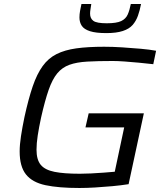

<svg xmlns="http://www.w3.org/2000/svg" viewBox="-20 -929 831 957"><path d="M376 8Q272 8 206.5 -6Q141 -20 109.5 -59.5Q78 -99 78 -174Q78 -207 84.5 -250Q91 -293 102 -346Q122 -437 143 -498.5Q164 -560 192.5 -599.5Q221 -639 262 -659.5Q303 -680 360.5 -688Q418 -696 499 -696Q541 -696 588.5 -693Q636 -690 681 -686Q726 -682 758 -676L744 -609Q710 -613 672.5 -616.5Q635 -620 601 -622.5Q567 -625 542 -625Q468 -625 415 -622Q362 -619 326 -606Q290 -593 265.5 -563.5Q241 -534 222.5 -481Q204 -428 185 -344Q174 -293 168 -253.5Q162 -214 162 -183Q162 -133 183 -107.5Q204 -82 251.5 -72.5Q299 -63 378 -63Q402 -63 433.5 -64.5Q465 -66 497 -68.5Q529 -71 552 -73L599 -294H406L422 -364H697L621 -11Q583 -5 539.5 -1Q496 3 454 5.5Q412 8 376 8ZM510 -764Q458 -764 428.5 -773.5Q399 -783 387.5 -800.5Q376 -818 376 -842Q376 -858 379 -874.5Q382 -891 386 -909H435Q433 -895 431 -883Q429 -871 429 -861Q429 -837 445.5 -825Q462 -813 512 -813Q561 -813 584 -824Q607 -835 616.5 -856.5Q626 -878 632 -909H683Q677 -877 667.5 -850.5Q658 -824 641 -804.5Q624 -785 592 -774.5Q560 -764 510 -764Z"/></svg>

Font: Saira Expanded
Style: Italic
Weight: 400
Width: 7
Italic angle: -12°
Designer: Hector Gatti with collaboration of the Omnibus-Type team
Foundry: Omnibus-Type
Version: Version 1.101